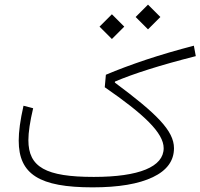

<svg xmlns="http://www.w3.org/2000/svg" viewBox="-20 -806 862 826"><path d="M81.1 -351.1C66.9 -288.1 60.5 -239.7 60.5 -201.2C60.5 -56.2 149.4 0 378.4 0C490.2 0 576.7 -14.6 637.7 -43.9C698.2 -72.8 728.5 -114.3 728.5 -168.5C728.5 -243.7 653.3 -317.4 474.1 -450.7L474.6 -455.1C556.2 -489.7 668.5 -525.4 822.3 -564.5L814 -609.4C742.2 -590.8 673.8 -570.8 608.9 -549.3C543.5 -527.3 485.8 -505.9 435.5 -484.4L430.7 -430.7C598.6 -314.9 684.1 -234.4 684.1 -168.5C684.1 -88.4 578.6 -44.9 383.3 -44.9C176.8 -44.9 102.1 -86.9 102.1 -203.1C102.1 -236.8 108.9 -282.7 122.6 -340.3ZM616.7 -679.7 669.9 -732.9 616.7 -786.1 563.5 -732.9ZM461.4 -638.2 514.6 -691.4 461.4 -744.6 408.2 -691.4Z"/></svg>

Font: Estedad ExtraLight
Style: Regular
Weight: 200
Designer: Amin Abedi
Version: Version 7.3